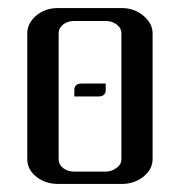

<svg xmlns="http://www.w3.org/2000/svg" viewBox="-20 -458 448 478"><path d="M165 -217.8V-233.9Q165 -250 184.1 -250H243.2V-233.9Q243.2 -217.8 224.1 -217.8ZM47.9 -62V-375Q47.9 -399.9 69.8 -418.9Q91.8 -438 126 -438H282.2Q314.5 -438 336.9 -418.9Q359.9 -399.9 359.9 -375V-62Q359.9 -36.6 336.9 -18.1Q314.5 0 282.2 0H126Q92.8 0 70.3 -18.1Q47.9 -36.1 47.9 -62ZM126 -62Q126 -48.3 137.2 -39.6Q148.4 -30.8 165 -30.8H243.2Q258.3 -30.8 270 -40Q282.2 -48.3 282.2 -62V-375Q282.2 -388.2 270.5 -397Q258.8 -405.8 243.2 -405.8H165Q148.4 -405.8 137.2 -397Q126 -388.2 126 -375Z"/></svg>

Font: Hhenum
Style: Regular
Weight: 400
Designer: T. Christopher White
Version: Version 1.0